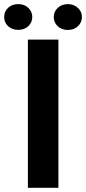

<svg xmlns="http://www.w3.org/2000/svg" viewBox="-61 -901 413 921"><path d="M219.2 0H72.8V-710.9H219.2ZM-41 -819.3Q-41 -845.7 -22.2 -863.5Q-3.4 -881.3 26.4 -881.3Q56.6 -881.3 75.2 -863Q93.8 -844.7 93.8 -819.3Q93.8 -793.9 75.2 -775.9Q56.6 -757.8 26.4 -757.8Q-2.4 -757.8 -21.7 -775.1Q-41 -792.5 -41 -819.3ZM196.8 -819.3Q196.8 -845.2 216.1 -863.3Q235.4 -881.3 264.2 -881.3Q292.5 -881.3 312.3 -863.5Q332 -845.7 332 -819.3Q332 -793.9 313.2 -775.6Q294.4 -757.3 264.2 -757.3Q233.9 -757.3 215.3 -775.6Q196.8 -793.9 196.8 -819.3Z"/></svg>

Font: RobotoDraft
Style: Bold
Weight: 700
Version: Version 2.001150; 2014